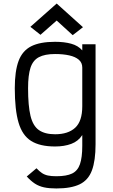

<svg xmlns="http://www.w3.org/2000/svg" viewBox="-20 -868 640 1084"><path d="M298 196Q257.5 196 228.8 189.8Q200 183.5 177.2 168.8Q154.5 154 131 128.5L186 82Q202.5 99.5 217.2 109.2Q232 119 251 123Q270 127 298 127Q355 127 386.8 111.8Q418.5 96.5 431.5 58.8Q444.5 21 444.5 -44.5V-105.5Q422 -70.5 382.5 -55.8Q343 -41 291 -41Q205.5 -41 155.8 -72.2Q106 -103.5 84.8 -175.5Q63.5 -247.5 63.5 -370Q63.5 -467 85 -524.2Q106.5 -581.5 156.2 -606.8Q206 -632 291 -632Q342.5 -632 381.8 -621.2Q421 -610.5 444.5 -583.5V-618H519.5V-53.5Q519.5 39 499 94Q478.5 149 430 172.5Q381.5 196 298 196ZM291 -110Q364.5 -110 404.5 -146.8Q444.5 -183.5 444.5 -268.5V-486.5Q444.5 -514 425 -530.8Q405.5 -547.5 371.2 -555.2Q337 -563 291 -563Q233 -563 199.5 -545.2Q166 -527.5 152.2 -485.5Q138.5 -443.5 138.5 -370Q138.5 -271 152.2 -214Q166 -157 199.8 -133.5Q233.5 -110 291 -110ZM390.5 -669.5 300 -752 208.5 -671.5 151.5 -716.5 300 -848 448.5 -714.5Z"/></svg>

Font: Victor Mono Thin
Style: Regular
Weight: 100
Monospace: yes
Designer: Rune Bjørnerås
Version: Version 1.561;gftools[0.9.30]